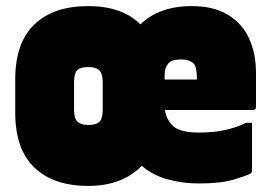

<svg xmlns="http://www.w3.org/2000/svg" viewBox="-20 -590 890 630"><path d="M270 -570Q380 -570 441 -510Q470 -539 512.5 -554.5Q555 -570 609 -570Q681 -570 728 -541.5Q775 -513 797.5 -463.5Q820 -414 820 -350V-239Q820 -229 810 -229H521Q525 -207 534 -193.5Q543 -180 552 -173Q563 -165 582.5 -160Q602 -155 635 -155Q723 -155 787 -187H807V-30Q807 -24 801 -20Q788 -13 746 -0.5Q704 12 633 12Q579 12 530 -1.5Q481 -15 445 -46Q381 20 270 20Q155 20 92.5 -40.5Q30 -101 30 -220V-330Q30 -449 92.5 -509.5Q155 -570 270 -570ZM574 -395Q543 -395 531.5 -381Q520 -367 520 -342V-329H626V-337Q626 -350 623.5 -363Q621 -376 616 -381Q612 -386 601 -390.5Q590 -395 574 -395ZM223 -230Q223 -202 234 -191Q245 -180 270 -180Q297 -180 307 -191Q317 -202 317 -230V-320Q317 -348 306 -359Q295 -370 270 -370Q243 -370 233 -359.5Q223 -349 223 -320Z"/></svg>

Font: Recursive Sn Lnr St XBk
Style: Regular
Weight: 1000
Version: Version 1.079;hotconv 1.0.112;makeotfexe 2.5.65598; ttfautoh